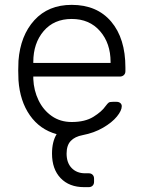

<svg xmlns="http://www.w3.org/2000/svg" viewBox="-20 -550 587 790"><path d="M496 -272V-257Q496 -247 489.5 -241Q483 -235 473 -235H117V-225Q119 -178 138.5 -137.5Q158 -97 193 -72.5Q228 -48 275 -48Q330 -48 364.5 -69.5Q399 -91 414 -113Q423 -125 427.5 -128Q432 -131 444 -131H460Q469 -131 475 -126Q481 -121 481 -113Q481 -95 461 -70.5Q441 -46 404 -24.5Q367 -3 320 6Q288 12 271 30Q254 48 254 82Q254 120 275 141.5Q296 163 330 163H345Q355 163 361 169Q367 175 367 185V198Q367 208 361 214Q355 220 345 220H326Q265 220 229.5 183Q194 146 194 82Q194 33 213 2Q144 -17 103 -75.5Q62 -134 56 -220L55 -260L56 -300Q64 -404 121.5 -467Q179 -530 275 -530Q379 -530 437.5 -461Q496 -392 496 -272ZM435 -291V-295Q435 -372 391.5 -422Q348 -472 275 -472Q202 -472 159.5 -422Q117 -372 117 -295V-291Z"/></svg>

Font: Rubik
Style: Regular
Weight: 300
Designer: Hubert & Fischer
Foundry: Hubert & Fischer
Version: Version 1.100